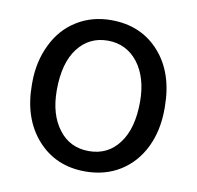

<svg xmlns="http://www.w3.org/2000/svg" viewBox="-66 -606 703 685"><g transform="rotate(10 285.0 -264.0)"><path d="M44.4 -262.7C44.4 -180.7 66.9 -114.7 111.3 -64.9C155.8 -15.1 213.4 9.8 285.2 9.8C332.5 9.8 375 -1.5 411.6 -24.4C448.2 -47.4 476.1 -79.1 496.1 -120.1C515.6 -160.6 525.4 -207 525.4 -258.3V-264.6C525.4 -347.2 503.4 -413.6 459 -463.4C414.6 -513.2 356 -538.1 284.2 -538.1C237.8 -538.1 196.3 -526.9 160.2 -504.4C123.5 -481.9 95.2 -450.2 75.2 -408.7C54.7 -367.2 44.4 -320.8 44.4 -269ZM135.3 -258.3C135.3 -324.2 148.9 -375 176.3 -410.6C203.6 -446.3 239.7 -463.9 284.2 -463.9C329.6 -463.9 366.2 -445.8 394 -410.2C421.4 -374 435.1 -327.1 435.1 -269C435.1 -204.1 421.4 -153.8 394.5 -118.2C367.7 -82 331.1 -64 285.2 -64C239.7 -64 203.1 -81.5 176.3 -117.2C148.9 -152.8 135.3 -199.7 135.3 -258.3Z"/></g></svg>

Font: Roboto
Style: Regular
Weight: 400
Designer: Google
Version: Version 2.137; 2017